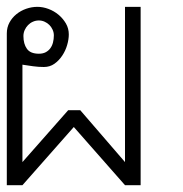

<svg xmlns="http://www.w3.org/2000/svg" viewBox="-20 -544 538 564"><path d="M180.2 -220.2H215.8L347.2 -67.9V-523.9H393.1V0H347.2L196.8 -170.9L45.9 0H0V-445.8Q0 -463.4 7.8 -477.8Q15.6 -492.2 28.3 -502.4Q41 -512.7 57.1 -518.3Q73.2 -523.9 89.8 -523.9Q106 -523.9 122.3 -517.8Q138.7 -511.7 151.9 -500.7Q165 -489.7 173.6 -475.1Q182.1 -460.4 182.1 -442.9Q182.1 -428.2 177.2 -411.6Q172.4 -395 162.8 -380.6Q153.3 -366.2 139.9 -356.7Q126.5 -347.2 108.9 -347.2Q92.8 -347.2 77.1 -349.4Q61.5 -351.6 45.9 -354V-67.9ZM48.8 -438Q48.8 -415 59.1 -400.6Q69.3 -386.2 94.2 -386.2Q106 -386.2 114.3 -390.6Q122.6 -395 127.9 -402.3Q133.3 -409.7 135.7 -419.4Q138.2 -429.2 138.2 -439.9Q138.2 -448.7 134.5 -456.8Q130.9 -464.8 125 -470.7Q119.1 -476.6 111.1 -480.2Q103 -483.9 94.2 -483.9Q85 -483.9 76.7 -480.2Q68.4 -476.6 62.3 -470.2Q56.2 -463.9 52.5 -455.6Q48.8 -447.3 48.8 -438Z"/></svg>

Font: Saysettha OT
Style: Regular
Weight: 400
Designer: John M. Durdin and Silvain Dupertuis
Foundry: Lao Script for Windows
Version: Version 2.000